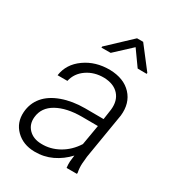

<svg xmlns="http://www.w3.org/2000/svg" viewBox="-181 -853 886 970"><g transform="rotate(30 262.0 -367.5)"><path d="M464.4 -619.6 463.9 -613.8 411.1 -614.3 348.1 -702.6 253.4 -614.7 199.7 -614.3 200.2 -621.1 332 -745.1H367.7ZM351.1 0Q348.6 -18.6 349.6 -37.1L354 -73.7Q317.4 -34.2 270.3 -11.7Q223.1 10.7 168.5 9.8Q101.6 8.8 59.8 -32.5Q18.1 -73.7 22.5 -136.2Q26.4 -188.5 58.3 -226.8Q90.3 -265.1 149.4 -286.4Q208.5 -307.6 281.7 -307.6L389.6 -307.1L398.4 -367.7Q404.3 -421.9 375 -454.6Q345.7 -487.3 288.6 -489.3Q231 -490.2 188.2 -460.7Q145.5 -431.2 134.8 -382.8H77.6Q87.4 -452.1 148.9 -495.8Q210.4 -539.6 294.4 -538.6Q376 -536.6 420.2 -489.3Q464.4 -441.9 456.1 -366.2L412.1 -100.6L408.2 -58.1Q406.7 -31.7 412.1 -5.9L411.1 0ZM178.2 -41.5Q231.9 -39.6 281 -67.1Q330.1 -94.7 362.3 -145.5L382.3 -262.2L289.1 -262.7Q200.2 -262.7 144 -231.2Q87.9 -199.7 82 -141.1Q77.6 -98.1 104.7 -70.3Q131.8 -42.5 178.2 -41.5Z"/></g></svg>

Font: TypoPRO Roboto
Style: Italic
Weight: 300
Italic angle: -12°
Designer: Google
Version: Version 2.136; 2016